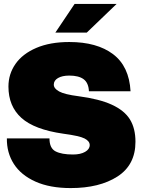

<svg xmlns="http://www.w3.org/2000/svg" viewBox="-20 -946 727 978"><path d="M15 -241H232Q232 -191 263 -175Q294 -159 352 -159Q390 -159 413.5 -172.5Q437 -186 437 -207Q437 -227 411 -240.5Q385 -254 302 -265Q155 -286 89 -345.5Q23 -405 23 -505Q23 -569 59 -620.5Q95 -672 165 -702Q235 -732 333 -732Q474 -732 556 -670Q638 -608 645 -481H433Q431 -524 406 -542.5Q381 -561 333 -561Q297 -561 275.5 -548.5Q254 -536 254 -515Q254 -495 281.5 -480Q309 -465 379 -456Q486 -442 550 -412.5Q614 -383 642 -337.5Q670 -292 670 -224Q670 -106 578.5 -47Q487 12 340 12Q234 12 160.5 -21Q87 -54 50.5 -111Q14 -168 15 -241ZM360 -926H574L422 -780H262Z"/></svg>

Font: Aspekta 1000
Style: Regular
Weight: 1000
Designer: Ivo Dolenc
Version: Version 2.000